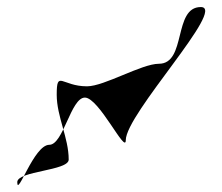

<svg xmlns="http://www.w3.org/2000/svg" viewBox="-20 -659 631 545"><path d="M141 -390C141 -328 175 -268 175 -206C175 -174 29 -174 29 -142C29 -98 76 -248 120 -248C160 -248 181 -382 221 -382C261 -382 337 -220 337 -261C337 -336 625 -639 550 -639C471 -639 510 -478 431 -478C382 -478 276 -414 227 -414C155 -414 141 -462 141 -390Z"/></svg>

Font: CiSf CamouflageKit II
Style: Regular
Weight: 400
Version: Version 1